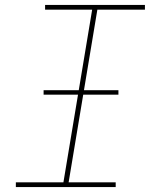

<svg xmlns="http://www.w3.org/2000/svg" viewBox="-20 -755 640 775"><path d="M44 0V-19H236L352 -716H162V-735H565V-716H373L257 -19H447V0ZM156 -373V-391H458V-373Z"/></svg>

Font: Iosevka Curly Slab ThEx
Style: Italic
Weight: 100
Width: 7
Italic angle: -9°
Monospace: yes
Designer: Belleve Invis
Foundry: Belleve Invis
Version: Version 11.1.0; ttfautohint (v1.8.3)